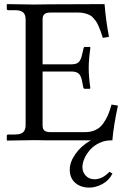

<svg xmlns="http://www.w3.org/2000/svg" viewBox="-20 -666 610 911"><path d="M404.3 224.1Q362.8 224.1 336.9 201.4Q311 178.7 311 138.7Q311 102.5 338.6 63.7Q366.2 24.9 410.6 0H219.2L141.6 -1L13.7 1L12.2 -1V-21Q12.2 -27.8 20 -27.8H49.8Q78.6 -27.8 90.1 -38.8Q101.6 -49.8 101.6 -71.8V-572.8Q101.6 -596.7 89.8 -607.2Q78.1 -617.7 49.8 -617.7H20Q12.2 -617.7 12.2 -624.5V-644.5L14.2 -646.5L142.1 -644.5L219.7 -645.5L476.1 -646.5Q482.4 -566.9 497.1 -491.2L467.8 -486.3Q461.9 -504.9 458.5 -514.9Q455.1 -524.9 448.7 -539.8Q442.4 -554.7 437 -562.7Q431.6 -570.8 423.1 -580.6Q414.6 -590.3 404.8 -595Q395 -599.6 381.8 -603Q368.7 -606.4 353 -606.4H218.3Q199.7 -606.4 190.9 -598.9Q182.1 -591.3 182.1 -573.7V-360.8H318.8Q343.3 -360.8 353.5 -371.3Q363.8 -381.8 369.1 -405.3L376 -435.1Q377 -443.4 383.3 -443.4H405.3Q408.7 -443.4 408.7 -439Q400.9 -381.8 400.9 -343.8Q400.9 -302.7 408.7 -248L406.2 -244.6H383.3Q376 -244.6 375 -252L369.1 -282.7Q364.7 -305.7 353.8 -316.2Q342.8 -326.7 318.8 -326.7H182.1V-71.8Q182.1 -53.2 191.2 -46.1Q200.2 -39.1 218.3 -39.1H383.8Q411.1 -39.1 432.4 -48.8Q453.6 -58.6 468 -77.9Q482.4 -97.2 491.7 -118.7Q501 -140.1 509.3 -169.9L539.6 -165Q518.6 -68.4 513.2 0H505.9Q477.1 0 451.2 12.5Q425.3 24.9 408.2 43.9Q391.1 63 381.1 85Q371.1 106.9 371.1 126.5Q371.1 150.9 387 167.7Q402.8 184.6 429.2 184.6Q465.3 184.6 499 149.4L513.7 157.2Q497.6 189.9 466.1 207Q434.6 224.1 404.3 224.1Z"/></svg>

Font: Libertinage
Style: b
Weight: 400
Designer: OSP
Foundry: OSP
Version: Version 1.0; 2008; OFL relea